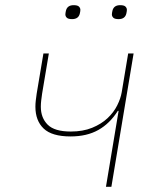

<svg xmlns="http://www.w3.org/2000/svg" viewBox="-20 -723 640 743"><path d="M439 -294H436Q405 -245 360.5 -220Q316 -195 253 -195Q181 -195 149 -225.5Q117 -256 117 -310Q117 -322 118.5 -334.5Q120 -347 122 -361L148 -516H169L143 -361Q141 -347 139.5 -334.5Q138 -322 138 -310Q138 -267 164.5 -240.5Q191 -214 254 -214Q301 -214 336.5 -228.5Q372 -243 396 -265.5Q420 -288 433.5 -315Q447 -342 451 -366L476 -516H497L411 0H390ZM259 -649Q244 -649 238.5 -654.5Q233 -660 233 -667Q233 -670 233.5 -673Q234 -676 235 -681Q240 -703 265 -703Q280 -703 285.5 -697.5Q291 -692 291 -685Q291 -682 290.5 -679Q290 -676 289 -671Q284 -649 259 -649ZM439 -649Q424 -649 418.5 -654.5Q413 -660 413 -667Q413 -670 413.5 -673Q414 -676 415 -681Q420 -703 445 -703Q460 -703 465.5 -697.5Q471 -692 471 -685Q471 -682 470.5 -679Q470 -676 469 -671Q464 -649 439 -649Z"/></svg>

Font: IBM Plex Mono Thin
Style: Italic
Weight: 100
Italic angle: -9°
Monospace: yes
Designer: Mike Abbink, Paul van der Laan, Pieter van Rosmalen
Foundry: Bold Monday
Version: Version 2.3